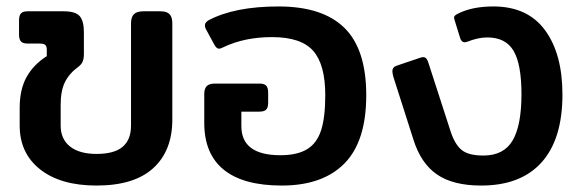

<svg xmlns="http://www.w3.org/2000/svg" viewBox="-20 -560 1802 595"><path d="M41 -171V-226Q41 -283 62.5 -321.5Q84 -360 125 -386V-406Q125 -417 120 -421Q115 -425 103 -425H66Q51 -425 45 -431.5Q39 -438 39 -453V-497Q39 -512 45 -518.5Q51 -525 66 -525H177Q214 -525 227 -510Q240 -495 240 -460V-393Q240 -379 236.5 -370Q233 -361 224 -354Q195 -333 181.5 -306Q168 -279 168 -236V-171Q168 -129 197 -106Q226 -83 279 -83Q334 -83 360 -105Q386 -127 386 -171V-488Q386 -507 395 -516Q404 -525 424 -525H477Q497 -525 505.5 -516Q514 -507 514 -488V-189Q514 -93 455 -39Q396 15 279 15Q168 15 104.5 -35Q41 -85 41 -171Z M613 -179V-269Q613 -285 620.5 -293Q628 -301 646 -301H784Q799 -301 805 -294.5Q811 -288 811 -273V-242Q811 -227 805 -220.5Q799 -214 783 -214H728V-169Q728 -79 849 -79Q901 -79 931.5 -97.5Q962 -116 975 -156Q988 -196 988 -265Q988 -360 950.5 -402.5Q913 -445 823 -445Q738 -445 673 -414Q663 -409 659 -409Q651 -409 644 -422L619 -468Q615 -475 615 -482Q615 -490 626 -497Q707 -540 843 -540Q980 -540 1047.5 -473.5Q1115 -407 1115 -265Q1115 -122 1047.5 -53.5Q980 15 853 15Q734 15 673.5 -34Q613 -83 613 -179Z M1261 -128 1199 -322Q1196 -333 1196 -339Q1196 -353 1211 -357L1279 -380Q1287 -383 1291 -383Q1298 -383 1302 -377.5Q1306 -372 1310 -358L1377 -151Q1390 -112 1411 -95Q1432 -78 1478 -78Q1541 -78 1568.5 -124.5Q1596 -171 1596 -268Q1596 -361 1571.5 -402.5Q1547 -444 1490 -444Q1462 -444 1429 -431Q1423 -429 1420 -429Q1410 -429 1406 -442L1389 -497L1387 -505Q1387 -512 1398 -517Q1442 -540 1509 -540Q1615 -540 1669 -466.5Q1723 -393 1723 -267Q1723 -129 1658.5 -57Q1594 15 1471 15Q1384 15 1334 -19.5Q1284 -54 1261 -128Z"/></svg>

Font: Mitr
Style: Regular
Weight: 400
Designer: Thanarat Vachiruckul
Foundry: Cadson Demak
Version: Version 1.002